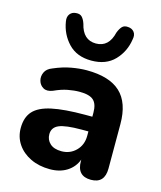

<svg xmlns="http://www.w3.org/2000/svg" viewBox="-114 -839 784 933"><g transform="rotate(15 278.0 -373.0)"><path d="M283 -552Q210 -552 167.5 -596.5Q125 -641 115 -704Q111 -727 122 -741Q133 -755 152 -756Q172 -758 182.5 -747Q193 -736 200 -715Q218 -638 283 -638Q348 -638 366 -715Q374 -736 384.5 -747Q395 -758 414 -756Q434 -755 445 -741Q456 -727 451 -704Q442 -641 399.5 -596.5Q357 -552 283 -552ZM225 10Q170 10 127.5 -10.5Q85 -31 61 -66.5Q37 -102 37 -147Q37 -201 65 -232Q93 -263 155.5 -276.5Q218 -290 323 -290H359V-310Q359 -354 338.5 -372.5Q318 -391 269 -391Q241 -391 209.5 -385Q178 -379 141 -362Q113 -351 94.5 -361.5Q76 -372 70 -393Q64 -414 73.5 -435Q83 -456 110 -466Q156 -486 198 -493.5Q240 -501 275 -501Q389 -501 444.5 -449.5Q500 -398 500 -290V-67Q500 8 431 8Q361 8 361 -67V-75Q346 -35 310.5 -12.5Q275 10 225 10ZM359 -216H324Q244 -216 211.5 -202Q179 -188 179 -154Q179 -126 199 -107.5Q219 -89 257 -89Q300 -89 329.5 -118.5Q359 -148 359 -194Z"/></g></svg>

Font: Chiron GoRound TC
Style: Bold
Weight: 700
Designer: Ryoko NISHIZUKA 西塚涼子 (kana, bopomofo & ideographs); Paul D. Hunt (Latin, Greek & Cyrillic); Sandoll Communications 산돌커뮤니
Foundry: Adobe
Version: Version 1.000;hotconv 1.1.1;makeotfexe 2.6.0